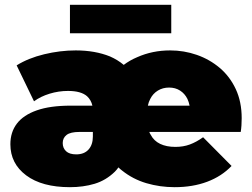

<svg xmlns="http://www.w3.org/2000/svg" viewBox="-20 -766 1043 796"><path d="M270 10Q154 10 88.5 -39Q23 -88 23 -168Q23 -218 50 -253.5Q77 -289 132.5 -308.5Q188 -328 273 -328H363Q358 -351 341 -367Q316 -389 262 -389Q223 -389 185.5 -377.5Q148 -366 121 -346L49 -495Q97 -525 163 -541Q229 -557 294 -557Q374 -557 436 -532Q468 -518 493 -497Q518 -516 549 -529Q612 -557 685 -557Q743 -557 796 -538.5Q849 -520 891 -484.5Q933 -449 957.5 -396.5Q982 -344 982 -276Q982 -260 981 -245.5Q980 -231 978 -219H599Q601 -213 605 -207Q618 -182 644 -169.5Q670 -157 707 -157Q740 -157 767 -167Q794 -177 822 -197L940 -78Q899 -35 839 -12.5Q779 10 704 10Q643 10 587 -6.5Q531 -23 486 -59Q478 -65 471 -72Q464 -62 456 -54Q419 -18 372 -4Q325 10 270 10ZM593 -328H766Q763 -343 757 -356Q746 -378 726.5 -390.5Q707 -403 681 -403Q655 -403 634.5 -390.5Q614 -378 603 -356Q596 -343 593 -328ZM365 -219H309Q272 -219 256 -206.5Q240 -194 240 -173Q240 -152 254 -139Q268 -126 296 -126Q329 -126 347 -146Q365 -166 365 -200ZM270 -628V-746H690V-628Z"/></svg>

Font: Montserrat Thin Black
Style: Regular
Weight: 900
Version: Version 9.000